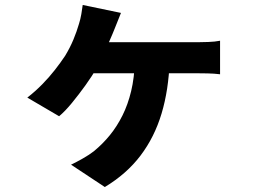

<svg xmlns="http://www.w3.org/2000/svg" viewBox="-20 -651 1040 773"><path d="M467 -599Q460 -581 454 -566.5Q448 -552 443 -539Q434 -516 420.5 -485.5Q407 -455 393.5 -425.5Q380 -396 369 -377Q351 -345 324 -307.5Q297 -270 269.5 -236.5Q242 -203 218 -183L90 -258Q122 -283 150 -311.5Q178 -340 201 -369.5Q224 -399 242 -426Q262 -459 275.5 -491.5Q289 -524 298 -555Q304 -574 307.5 -594.5Q311 -615 313 -631ZM335 -481Q353 -481 388.5 -481Q424 -481 469.5 -481Q515 -481 563 -481Q611 -481 654.5 -481Q698 -481 730.5 -481Q763 -481 775 -481Q792 -481 819 -482Q846 -483 866 -487V-352Q842 -355 816 -355.5Q790 -356 775 -356Q763 -356 730.5 -356Q698 -356 654 -356Q610 -356 561.5 -356Q513 -356 467 -356Q421 -356 384 -356Q347 -356 327 -356ZM663 -406Q659 -289 630.5 -194Q602 -99 546 -25Q490 49 402 102L266 12Q287 2 313.5 -13Q340 -28 359 -43Q394 -72 422.5 -107Q451 -142 473 -186Q495 -230 508 -284Q521 -338 523 -406Z"/></svg>

Font: Noto Sans JP Thin ExtraBold
Style: Regular
Weight: 800
Version: Version 2.004-H2;hotconv 1.0.118;makeotfexe 2.5.65603